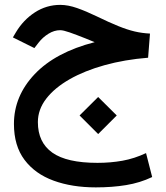

<svg xmlns="http://www.w3.org/2000/svg" viewBox="-20 -457 698 807"><path d="M377.9 -279.8Q369.6 -283.2 362.5 -286.1Q355.5 -289.1 339.8 -295.4Q299.3 -311.5 272.7 -320.8Q246.1 -330.1 232.9 -330.1Q208 -330.1 183.8 -315.2Q159.7 -300.3 142.6 -278.3L124.5 -254.9L34.2 -299.8L46.9 -321.3Q78.1 -373.5 126.7 -405Q175.3 -436.5 233.4 -436.5Q266.1 -436.5 304.2 -423.1Q342.3 -409.7 385.7 -388.7Q439 -362.8 477.1 -347.4Q515.1 -332 546.4 -324.7Q577.6 -317.4 610.4 -315.9L602.5 -214.4Q503.9 -206.5 419.7 -183.1Q335.4 -159.7 272.5 -123.8Q209.5 -87.9 174.3 -42.2Q139.2 3.4 139.2 56.2Q139.2 141.6 200 184.6Q260.7 227.5 389.6 227.5Q444.8 227.5 494.9 218.5Q544.9 209.5 593.8 186.5L619.6 287.1Q568.4 311.5 510 321Q451.7 330.6 382.8 330.6Q282.7 330.6 205.1 302.2Q127.4 273.9 83 214.8Q38.6 155.8 38.6 64Q38.6 -53.2 125.7 -145.3Q212.9 -237.3 377.9 -279.8ZM314.5 28.3 392.6 -49.3 470.7 28.3 392.6 106.4Z"/></svg>

Font: Vazir Medium
Style: Medium
Weight: 500
Designer: Saber Rastikerdar
Foundry: Saber Rastikerdar
Version: Version 30.0.0